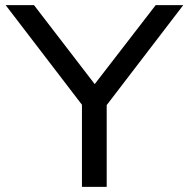

<svg xmlns="http://www.w3.org/2000/svg" viewBox="-20 -725 733 745"><path d="M298 0V-363L316 -295L2 -705H112L348 -398H347L584 -705H691L377 -295L394 -363V0Z"/></svg>

Font: Nunito Sans 7pt SemiExpanded
Style: Regular
Weight: 400
Width: 6
Designer: Vernon Adams
Foundry: Vernon Adams
Version: Version 3.101;gftools[0.9.27]